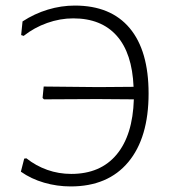

<svg xmlns="http://www.w3.org/2000/svg" viewBox="-20 -664 620 690"><path d="M514 -328Q514 -169 441 -81.5Q368 6 234 6Q185 6 138.5 -7.5Q92 -21 55 -47L67 -94L75 -95Q109 -68 150 -53.5Q191 -39 236 -39Q341 -39 399 -108.5Q457 -178 461 -307L330 -308L138 -307L133 -312L137 -353L333 -351L460 -352Q455 -473 399.5 -535.5Q344 -598 243 -598Q196 -598 149.5 -581.5Q103 -565 65 -535L56 -538L61 -587Q104 -615 152 -629.5Q200 -644 249 -644Q378 -644 446 -563Q514 -482 514 -328Z"/></svg>

Font: t
Style: Regular
Weight: 300
Designer: Juan Pablo del Peral
Foundry: Huerta Tipografica
Version: Version 2.004; ttfautohint (v1.8.1)